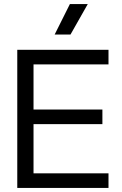

<svg xmlns="http://www.w3.org/2000/svg" viewBox="-20 -925 602 945"><path d="M65 0V-680H514V-608H145V-386H484V-314H145V-72H514V0ZM249 -755 324 -905H412L327 -755Z"/></svg>

Font: TASA Orbiter Display
Style: Regular
Weight: 400
Designer: Weizhong Zhang
Version: Version 1.000;Glyphs 3.1.2 (3151)